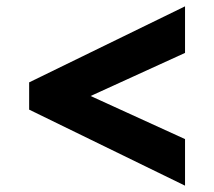

<svg xmlns="http://www.w3.org/2000/svg" viewBox="-20 -628 677 606"><path d="M72 -282 564 -42V-189L266 -325L564 -461V-608L72 -368Z"/></svg>

Font: Noto Sans Bengali Black
Style: Regular
Weight: 900
Designer: Jelle Bosma - Monotype Design Team
Foundry: Monotype Imaging Inc.
Version: Version 2.003